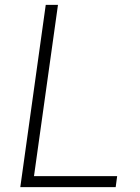

<svg xmlns="http://www.w3.org/2000/svg" viewBox="-20 -765 574 785"><path d="M63 0 167 -745H217L119 -45H459L453 0Z"/></svg>

Font: Plus Jakarta Sans ExtraLight
Style: Italic
Weight: 200
Italic angle: -8°
Designer: Gumpita Rahayu
Foundry: Tokotype
Version: Version 2.071; ttfautohint (v1.8.4.7-5d5b);gftools[0.9.29]